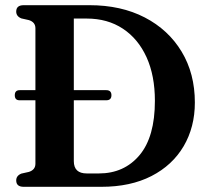

<svg xmlns="http://www.w3.org/2000/svg" viewBox="-20 -720 802 740"><path d="M42.5 -24.5Q42.5 -43 62.5 -51L91.5 -57.5Q116.5 -65.5 116.5 -89V-333.5H55.5Q37 -333.5 37 -353Q37 -372.5 56 -372.5H116.5V-611Q116.5 -634.5 91.5 -642.5L62.5 -649Q42.5 -657 42.5 -675.5Q42.5 -700 71.5 -700H325Q446.5 -700 537.8 -652.8Q629 -605.5 680 -521Q731 -436.5 731 -325Q731 -230 687.8 -156.5Q644.5 -83 563.8 -41.5Q483 0 370.5 0H71.5Q42.5 0 42.5 -24.5ZM361 -51.5Q458.5 -51.5 517.8 -122Q577 -192.5 577 -331.5Q577 -428.5 544.8 -499.5Q512.5 -570.5 453.5 -609.5Q394.5 -648.5 314 -648.5H264.5V-372.5H389.5Q409.5 -372.5 409.5 -353Q409.5 -333.5 389.5 -333.5H264.5V-99Q264.5 -51.5 314.5 -51.5Z"/></svg>

Font: Fraunces 72pt S050 SemiBold
Style: Regular
Weight: 600
Version: Version 1.000; ttfautohint (v1.8.3)